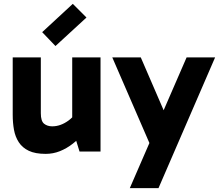

<svg xmlns="http://www.w3.org/2000/svg" viewBox="-20 -787 1143 997"><path d="M217 12Q163 12 129.5 -4Q96 -20 77.5 -48.5Q59 -77 52.5 -113.5Q46 -150 46 -191V-489H192V-199Q192 -158 209 -144.5Q226 -131 251 -131Q273 -131 294 -138.5Q315 -146 335 -160.5Q355 -175 371 -196L396 -122H355V-489H502V0H393L363 -97L413 -93Q389 -65 357.5 -40.5Q326 -16 291 -2Q256 12 217 12ZM268 -548 199 -620 358 -767 429 -696Z M759 -37 563 -489H711L897 -59ZM654 190 949 -489H1097L803 190Z"/></svg>

Font: Gabarito
Style: Bold
Weight: 700
Designer: Leandro Assis / Alvaro Franca / Felipe Casaprima
Foundry: Naipe Foundry
Version: Version 1.000